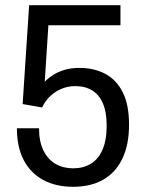

<svg xmlns="http://www.w3.org/2000/svg" viewBox="-20 -706 556 738"><path d="M261 12Q195 12 146.5 -14Q98 -40 71.5 -90Q45 -140 45 -213H130Q130 -162 147 -127.5Q164 -93 193.5 -76Q223 -59 261 -59Q300 -59 329 -76.5Q358 -94 374 -130.5Q390 -167 390 -224Q390 -274 376 -307.5Q362 -341 335 -358Q308 -375 269 -375Q242 -375 217.5 -365Q193 -355 173.5 -337Q154 -319 142 -293L67 -306L92 -686H443V-609H166L152 -392Q167 -407 186 -419Q205 -431 230 -438Q255 -445 286 -445Q341 -445 384 -422.5Q427 -400 451.5 -352Q476 -304 476 -227Q476 -150 450.5 -96.5Q425 -43 377 -15.5Q329 12 261 12Z"/></svg>

Font: Archivo SemiCondensed
Style: Regular
Weight: 400
Width: 4
Designer: Hector Gatti
Foundry: Omnibus-Type
Version: Version 2.001